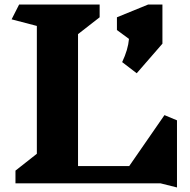

<svg xmlns="http://www.w3.org/2000/svg" viewBox="-20 -806 837 844"><path d="M686 0H48V-56L142 -130V-692L31 -721L64 -786H418V-730L323 -656V-76H548L703 -300L758 -277V18ZM694 -614 581 -484 517 -533Q543 -588 547 -635L494 -674V-730L631 -786H694Z"/></svg>

Font: InknutAntiqua
Style: Bold
Weight: 700
Designer: Claus Eggers Srensen
Foundry: Claus Eggers Srensen
Version: Version 1.000; ttfautohint (v1.2) -l 7 -r 28 -G 50 -x 13 -D 